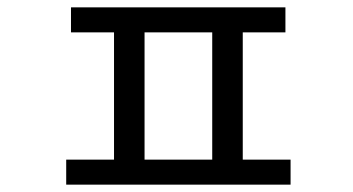

<svg xmlns="http://www.w3.org/2000/svg" viewBox="-20 -503 960 522"><path d="M173 -483H756V-415H173ZM160 -69H770V-1H160ZM290 -429H373V-42H290ZM557 -429H640V-42H557Z"/></svg>

Font: korean15
Style: Book
Weight: 400
Designer: Jelle Bosma - Monotype Design Team
Foundry: Monotype Imaging Inc.
Version: Version 2.003